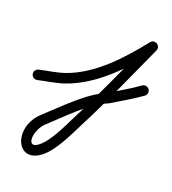

<svg xmlns="http://www.w3.org/2000/svg" viewBox="-135 -361 686 766"><g transform="rotate(20 207.5 22.0)"><path d="M3.8 28.4C41.3 19.6 79 15.5 115.8 2.4C235.6 -40.3 330.4 -144.2 407.4 -240.9C415.1 -250.5 408.8 -261.6 399.3 -267.4C389.8 -273.3 377 -273.9 371.9 -262.8C313.5 -135.4 257.6 -6.6 193.2 117.9C170.7 161.5 138.8 235.7 99.1 266.4C49.2 305.1 53.6 219.2 96.7 181.9C96.7 181.9 96.8 181.8 96.9 181.7C97 181.7 97.1 181.6 97.1 181.6C158.9 125.7 226.2 50.6 303.1 18.4C303.2 18.3 303.9 18 304.6 17.6C305.3 17.2 306 16.9 306.1 16.9C346.7 -8.3 389.7 -31.9 428.4 -60C437.7 -66.8 439.8 -80 433 -89.4C426.2 -98.7 413 -100.8 403.6 -94C365.9 -66.5 323.7 -43.5 283.9 -18.9C283.9 -18.8 284.7 -19.2 285.4 -19.6C286.2 -20 286.9 -20.4 286.9 -20.4C205 14 134.6 91.1 68.9 150.4C68.9 150.4 69 150.3 69.1 150.3C69.2 150.2 69.3 150.1 69.3 150.1C-25.1 231.8 33.6 370.3 124.9 299.6C170.6 264.2 204.6 187.4 230.5 137.2C295.2 12 351.4 -117.3 410.1 -245.2C415.2 -256.4 410.2 -266.7 401.9 -271.8C393.7 -276.8 382.2 -276.7 374.6 -267.1C302.9 -177 213.6 -77 101.8 -37.2C66.5 -24.7 30.2 -20.9 -5.8 -12.4C-17.1 -9.8 -24.1 1.5 -21.4 12.8C-18.8 24.1 -7.5 31.1 3.8 28.4Z"/></g></svg>

Font: FRB American Cursive Guidelines Arrows Medium
Style: Italic
Weight: 500
Italic angle: -25°
Version: Version 2.0;Modular Font Editor K font №1